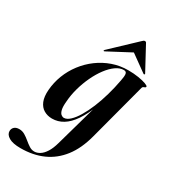

<svg xmlns="http://www.w3.org/2000/svg" viewBox="-279 -746 973 1096"><g transform="rotate(30 208.0 -197.5)"><path d="M362.5 -22Q338.5 69.5 292.8 128.5Q247 187.5 182.5 216.2Q118 245 35.5 245Q-15 245 -41 229.8Q-67 214.5 -67 191.5Q-67 175.5 -55.8 164.8Q-44.5 154 -23 154Q-3.5 154 13.8 164.2Q31 174.5 47.2 188.2Q63.5 202 79.5 212.2Q95.5 222.5 113 222.5Q131 222.5 149.2 211.2Q167.5 200 183.2 175.2Q199 150.5 210 110.5L295 -191.5L299 -189.5Q272.5 -119.5 242.8 -75.8Q213 -32 179.2 -11.5Q145.5 9 107 9Q76.5 9 52.8 -5Q29 -19 17 -48.2Q5 -77.5 8.5 -122.5Q12.5 -174 31 -222Q49.5 -270 81 -311.2Q112.5 -352.5 153.8 -383Q195 -413.5 244 -430.8Q293 -448 347.5 -448Q384 -448 415 -443Q446 -438 464.8 -431Q483.5 -424 483.5 -418.5Q483.5 -413.5 478.8 -411.5Q474 -409.5 469 -407.2Q464 -405 462.5 -399ZM130 -117Q126.5 -81.5 131.2 -62.2Q136 -43 145.2 -35.8Q154.5 -28.5 163.5 -28.5Q182.5 -28.5 203.2 -47.8Q224 -67 244.2 -100.8Q264.5 -134.5 282.8 -178.8Q301 -223 315.5 -273.8Q330 -324.5 339.5 -376.5Q345.5 -404.5 343.8 -420.5Q342 -436.5 325 -436.5Q299 -436.5 272.5 -417.8Q246 -399 221.8 -366.8Q197.5 -334.5 178 -293.2Q158.5 -252 145.8 -206.8Q133 -161.5 130 -117ZM357 -569.5H299L431 -474.5Q433 -473 435 -472.5Q437 -472 438 -473Q439.5 -474 440 -476Q440.5 -478 439 -480.5L358 -630.5Q356 -635.5 353.2 -637.8Q350.5 -640 346.5 -640Q342 -640 338.5 -637.8Q335 -635.5 330 -630.5L171.5 -480.5Q169.5 -478 169 -476Q168.5 -474 169 -473Q170.5 -472 172.5 -472.5Q174.5 -473 177.5 -474.5Z"/></g></svg>

Font: Fraunces 120pt SemiBold
Style: Italic
Weight: 600
Italic angle: -16°
Version: Version 1.000;[b76b70a41]